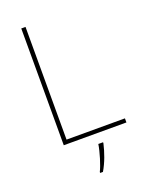

<svg xmlns="http://www.w3.org/2000/svg" viewBox="-170 -891 847 1103"><g transform="rotate(-20 253.0 -339.5)"><path d="M103 -93H486V-118H129V-807H103ZM321 -26V-32H292C286 11 261 92 245 122V128H262C290 81 309 26 321 -26Z"/></g></svg>

Font: Noto Sans Kannada UI Thin
Style: Regular
Weight: 100
Designer: Jelle Bosma - Monotype Design Team
Foundry: Monotype Imaging Inc.
Version: Version 2.005